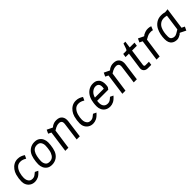

<svg xmlns="http://www.w3.org/2000/svg" viewBox="361 -2051 3483 3483"><g transform="rotate(-45 2102.5 -309.5)"><path d="M223 10Q167 10 127.5 -15.5Q88 -41 68 -81.5Q48 -122 49 -168Q49 -206 54.5 -245Q60 -284 71 -325Q86 -377 117 -419Q148 -461 191.5 -485.5Q235 -510 289 -510Q332 -510 366 -497.5Q400 -485 432 -464L403 -401Q375 -418 348.5 -428Q322 -438 287 -438Q231 -438 195 -400Q159 -362 142 -303Q133 -270 129 -242.5Q125 -215 125 -186Q125 -153 135.5 -124.5Q146 -96 168.5 -78Q191 -60 228 -60Q246 -60 261 -64.5Q276 -69 295.5 -82Q315 -95 344 -120L404 -91Q350 -29 306 -9.5Q262 10 223 10Z M658 11Q599 11 560.5 -15.5Q522 -42 503.5 -84Q485 -126 485 -173Q485 -203 489 -238.5Q493 -274 500.5 -308.5Q508 -343 518 -369Q544 -437 598 -474Q652 -511 721 -511Q781 -511 819.5 -484.5Q858 -458 876.5 -416Q895 -374 895 -327Q895 -298 891 -262Q887 -226 879.5 -191.5Q872 -157 862 -131Q836 -63 782 -26Q728 11 658 11ZM663 -60Q713 -60 743 -84.5Q773 -109 791 -155Q800 -174 806 -204Q812 -234 815.5 -266.5Q819 -299 819 -323Q819 -369 795.5 -404.5Q772 -440 716 -440Q667 -440 637 -415.5Q607 -391 589 -345Q581 -325 574.5 -295.5Q568 -266 564.5 -235Q561 -204 561 -177Q561 -131 584.5 -95.5Q608 -60 663 -60Z M1005 0 1067 -447 1106 -391 1005 -440 1038 -510 1139 -461Q1148 -457 1154 -463L1166 -475Q1198 -495 1225 -503Q1252 -511 1286 -510Q1363 -509 1398 -461.5Q1433 -414 1423 -340L1377 0H1297L1343 -344Q1350 -396 1331 -416.5Q1312 -437 1276 -437Q1255 -437 1235.5 -432.5Q1216 -428 1190.5 -415.5Q1165 -403 1124 -377L1145 -424L1085 0Z M1715 10Q1659 10 1619.5 -15.5Q1580 -41 1560 -81.5Q1540 -122 1541 -168Q1541 -206 1546.5 -245Q1552 -284 1563 -325Q1578 -377 1609 -419Q1640 -461 1683.5 -485.5Q1727 -510 1781 -510Q1824 -510 1858 -497.5Q1892 -485 1924 -464L1895 -401Q1867 -418 1840.5 -428Q1814 -438 1779 -438Q1723 -438 1687 -400Q1651 -362 1634 -303Q1625 -270 1621 -242.5Q1617 -215 1617 -186Q1617 -153 1627.5 -124.5Q1638 -96 1660.5 -78Q1683 -60 1720 -60Q1738 -60 1753 -64.5Q1768 -69 1787.5 -82Q1807 -95 1836 -120L1896 -91Q1842 -29 1798 -9.5Q1754 10 1715 10Z M2154 10Q2095 10 2055.5 -15Q2016 -40 1996.5 -80.5Q1977 -121 1977 -167Q1977 -214 1982.5 -251.5Q1988 -289 1994 -312Q2010 -374 2043.5 -418.5Q2077 -463 2122.5 -486.5Q2168 -510 2219 -510Q2274 -510 2307.5 -490Q2341 -470 2357.5 -436Q2374 -402 2376 -360Q2378 -318 2369 -273L2341 -233H2039L2048 -303H2296Q2310 -371 2289 -405.5Q2268 -440 2218 -440Q2170 -440 2125 -401Q2080 -362 2063 -282Q2059 -261 2056 -243.5Q2053 -226 2052 -191Q2050 -128 2078 -94Q2106 -60 2158 -60Q2190 -60 2213 -73Q2236 -86 2272 -120L2332 -91Q2283 -33 2239 -11.5Q2195 10 2154 10Z M2469 0 2531 -447 2570 -391 2469 -440 2502 -510 2603 -461Q2612 -457 2618 -463L2630 -475Q2662 -495 2689 -503Q2716 -511 2750 -510Q2827 -509 2862 -461.5Q2897 -414 2887 -340L2841 0H2761L2807 -344Q2814 -396 2795 -416.5Q2776 -437 2740 -437Q2719 -437 2699.5 -432.5Q2680 -428 2654.5 -415.5Q2629 -403 2588 -377L2609 -424L2549 0Z M3124 0Q3072 0 3044 -30.5Q3016 -61 3023 -110L3068 -430H2981L2991 -500H3065Q3074 -500 3080.5 -506.5Q3087 -513 3096.5 -537.5Q3106 -562 3123 -615L3128 -630H3176L3158 -500H3281L3271 -430H3148L3103 -106Q3101 -89 3107.5 -79.5Q3114 -70 3130 -70H3221L3211 0Z M3346 0 3408 -447 3447 -391 3346 -440 3379 -510 3480 -461Q3489 -457 3495 -463L3507 -475Q3546 -495 3574.5 -503Q3603 -511 3639 -510Q3659 -509 3675 -505.5Q3691 -502 3706 -496L3676 -423Q3666 -427 3655.5 -429Q3645 -431 3632 -431Q3609 -431 3588 -427.5Q3567 -424 3538.5 -411Q3510 -398 3465 -371L3486 -424L3426 0Z M3864 10Q3840 10 3813.5 3Q3787 -4 3763.5 -22Q3740 -40 3725.5 -73Q3711 -106 3711 -158Q3711 -216 3722.5 -271Q3734 -326 3758 -375Q3788 -436 3843.5 -473Q3899 -510 3969 -510Q3984 -510 3996.5 -509.5Q4009 -509 4022 -507L4060 -498Q4067 -497 4076 -498L4133 -504L4075 -88L4133 -60L4100 10L3994 -43Q3985 -48 3980 -41L3966 -26Q3939 -11 3922 -3Q3905 5 3892 7.5Q3879 10 3864 10ZM3875 -63Q3889 -63 3902 -66.5Q3915 -70 3937 -82.5Q3959 -95 4000 -120L4043 -430Q4003 -440 3975 -440Q3918 -440 3878.5 -411Q3839 -382 3820 -338Q3804 -301 3795.5 -257Q3787 -213 3787 -153Q3787 -101 3814 -82Q3841 -63 3875 -63Z"/></g></svg>

Font: Finlandica
Style: Italic
Weight: 400
Italic angle: -8°
Designer: Niklas Ekholm, Juho Hiilivirta, Jaakko Suomalainen
Foundry: Helsinki Type Studio
Version: Version 1.064